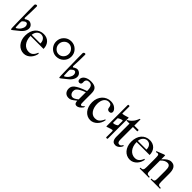

<svg xmlns="http://www.w3.org/2000/svg" viewBox="253 -1964 3241 3241"><g transform="rotate(45 1873.5 -344.0)"><path d="M95.7 -213.9Q95.7 -199.2 105.5 -199.2Q110.4 -199.2 115.2 -202.6Q165 -232.9 186 -275.9Q203.1 -302.7 203.1 -334.5Q202.6 -361.3 187 -379.9Q178.2 -390.6 162.6 -390.6Q149.9 -390.6 137.2 -383.3Q126.5 -377.4 111.8 -364Q97.2 -350.6 94.7 -343.3Q92.3 -335.9 92.3 -311.5ZM55.2 -273.4Q51.3 -415 50.3 -554.7L49.3 -694.3Q50.3 -706.5 59.6 -714.1Q68.8 -721.7 79.6 -721.7Q98.1 -721.7 98.1 -705.6Q98.1 -561.5 90.8 -429.7Q91.3 -418.9 102.1 -412.6H106.9Q111.8 -412.1 128.4 -425.8Q147 -435.5 161.6 -439.5Q168.5 -441.9 182.1 -441.9Q217.3 -439.5 243.7 -413.8Q270 -388.2 270 -349.1Q270 -266.1 152.8 -183.1Q143.1 -177.2 117.7 -155Q92.3 -132.8 76.2 -124.5Q71.8 -122.1 69.8 -122.1Q64.9 -122.1 61.5 -127Q58.1 -131.8 55.2 -273.4Z M685.5 -163.6Q680.7 -130.9 665.5 -98.9Q650.4 -66.9 627 -41.7Q603.5 -16.6 571.8 -1Q540 14.6 501.5 14.6Q461.9 14.6 426.3 -1.7Q390.6 -18.1 364 -48.6Q337.4 -79.1 321.8 -122.3Q306.2 -165.5 306.2 -218.8Q306.2 -275.4 321.5 -320.3Q336.9 -365.2 364.5 -396.5Q392.1 -427.7 430.2 -444.3Q468.3 -460.9 513.7 -460.9Q550.8 -460.9 582.3 -448.5Q613.8 -436 636.7 -412.6Q659.7 -389.2 672.6 -355.5Q685.5 -321.8 685.5 -279.3H375.5Q375.5 -229.5 388.7 -189.9Q401.9 -150.4 424.3 -123Q446.8 -95.7 476.3 -81.3Q505.9 -66.9 538.6 -66.4Q560.5 -65.9 579.3 -71Q598.1 -76.2 614.3 -88.6Q630.4 -101.1 644.3 -121.8Q658.2 -142.6 669.9 -173.3ZM583.5 -306.6Q583.5 -343.8 572.8 -366.9Q562 -390.1 546.9 -403.3Q531.7 -416.5 515.1 -421.4Q498.5 -426.3 486.3 -426.3Q466.8 -426.3 448 -418.5Q429.2 -410.6 414.1 -395.5Q398.9 -380.4 388.7 -357.9Q378.4 -335.4 375.5 -306.6Z M1057.6 -649.4Q1110.8 -596.7 1110.8 -519.5Q1110.8 -443.4 1057.1 -390.9Q1003.4 -338.4 926.3 -338.4Q877.4 -338.4 836.2 -363Q794.9 -387.7 770.8 -429.2Q746.6 -470.7 746.6 -520.5Q746.6 -596.7 799.6 -649.7Q852.5 -702.6 928.7 -702.6Q1004.9 -702.6 1057.6 -649.4ZM928.7 -646Q879.9 -646 844.5 -608.9Q809.1 -571.8 809.1 -520.5Q809.1 -469.2 844.2 -432.1Q879.9 -395 927.7 -395Q977.5 -395 1012.9 -431.6Q1048.3 -468.3 1048.3 -520.5Q1048.3 -571.3 1012.5 -608.6Q976.6 -646 928.7 -646Z M1249 -213.9Q1249 -199.2 1258.8 -199.2Q1263.7 -199.2 1268.6 -202.6Q1318.4 -232.9 1339.4 -275.9Q1356.4 -302.7 1356.4 -334.5Q1356 -361.3 1340.3 -379.9Q1331.5 -390.6 1315.9 -390.6Q1303.2 -390.6 1290.5 -383.3Q1279.8 -377.4 1265.1 -364Q1250.5 -350.6 1248 -343.3Q1245.6 -335.9 1245.6 -311.5ZM1208.5 -273.4Q1204.6 -415 1203.6 -554.7L1202.6 -694.3Q1203.6 -706.5 1212.9 -714.1Q1222.2 -721.7 1232.9 -721.7Q1251.5 -721.7 1251.5 -705.6Q1251.5 -561.5 1244.1 -429.7Q1244.6 -418.9 1255.4 -412.6H1260.3Q1265.1 -412.1 1281.7 -425.8Q1300.3 -435.5 1314.9 -439.5Q1321.8 -441.9 1335.4 -441.9Q1370.6 -439.5 1397 -413.8Q1423.3 -388.2 1423.3 -349.1Q1423.3 -266.1 1306.2 -183.1Q1296.4 -177.2 1271 -155Q1245.6 -132.8 1229.5 -124.5Q1225.1 -122.1 1223.1 -122.1Q1218.3 -122.1 1214.8 -127Q1211.4 -131.8 1208.5 -273.4Z M1866.7 -64.5Q1811.5 8.3 1759.8 8.3Q1749 8.3 1739.5 4.9Q1730 1.5 1722.9 -6.8Q1715.8 -15.1 1711.7 -29.1Q1707.5 -43 1707.5 -64.5Q1678.2 -41.5 1658.9 -27.1Q1639.6 -12.7 1624.8 -4.9Q1609.9 2.9 1596.4 5.6Q1583 8.3 1565.4 8.3Q1541.5 8.3 1522 0.2Q1502.4 -7.8 1488.3 -22.7Q1474.1 -37.6 1466.3 -58.8Q1458.5 -80.1 1458.5 -106Q1458.5 -130.9 1467.5 -153.3Q1476.6 -175.8 1503.4 -198.5Q1530.3 -221.2 1579.1 -245.1Q1627.9 -269 1707.5 -296.4V-314.9Q1707.5 -347.2 1702.4 -369.1Q1697.3 -391.1 1687 -405Q1676.8 -418.9 1661.1 -425Q1645.5 -431.2 1624 -431.2Q1593.3 -431.2 1575.7 -415.3Q1558.1 -399.4 1556.6 -376.5L1557.6 -347.2Q1558.6 -326.2 1547.1 -313.7Q1535.6 -301.3 1517.1 -301.3Q1497.6 -301.3 1486.8 -313.7Q1476.1 -326.2 1476.1 -348.1Q1476.1 -374.5 1489.5 -395.3Q1502.9 -416 1525.6 -430.4Q1548.3 -444.8 1577.9 -452.4Q1607.4 -460 1639.6 -460Q1688 -460 1717.5 -449.5Q1747.1 -439 1763.2 -419.2Q1779.3 -399.4 1784.4 -371.1Q1789.6 -342.8 1789.6 -307.6V-155.3Q1789.6 -124 1790.5 -104Q1791.5 -84 1792 -77.1Q1794.4 -64 1799.3 -58.6Q1804.2 -53.2 1813.5 -53.2Q1817.9 -53.2 1821.8 -54.4Q1825.7 -55.7 1831.1 -59.6Q1836.4 -63.5 1844.7 -71.3Q1853 -79.1 1866.7 -92.8ZM1707.5 -267.6Q1650.9 -245.6 1617.9 -227.3Q1585 -209 1567.9 -192.4Q1550.8 -175.8 1546.1 -160.4Q1541.5 -145 1541.5 -128.9Q1541.5 -111.3 1546.9 -96.7Q1552.2 -82 1561.3 -71Q1570.3 -60.1 1582.8 -53.7Q1595.2 -47.4 1609.4 -46.9Q1628.4 -45.9 1652.6 -58.6Q1676.8 -71.3 1707.5 -96.2Z M2277.8 -169.9Q2271.5 -129.4 2253.9 -95.5Q2236.3 -61.5 2211.2 -37.1Q2186 -12.7 2155.3 1Q2124.5 14.6 2091.3 14.6Q2051.8 14.6 2017.1 -2.2Q1982.4 -19 1956.5 -50Q1930.7 -81.1 1915.8 -125Q1900.9 -168.9 1900.9 -223.1Q1900.9 -276.4 1918 -320.1Q1935.1 -363.8 1964.1 -394.8Q1993.2 -425.8 2032 -442.9Q2070.8 -460 2114.3 -460Q2181.2 -460 2223.1 -425.3Q2244.1 -408.2 2255.4 -390.1Q2266.6 -372.1 2266.6 -353.5Q2266.6 -336.4 2255.1 -324.2Q2243.7 -312 2220.7 -312Q2213.4 -312 2204.6 -313.5Q2195.8 -314.9 2187.7 -320.6Q2179.7 -326.2 2173.8 -337.6Q2168 -349.1 2166.5 -369.1Q2164.1 -395.5 2148.2 -411.9Q2132.3 -428.2 2098.6 -428.2Q2070.8 -428.2 2048.8 -415.8Q2026.9 -403.3 2011.7 -381.6Q1996.6 -359.9 1988.8 -330.1Q1981 -300.3 1981 -265.6Q1981 -226.1 1990.5 -189.5Q2000 -152.8 2018.6 -124.8Q2037.1 -96.7 2064 -80.1Q2090.8 -63.5 2126 -63.5Q2146.5 -63.5 2165.3 -68.1Q2184.1 -72.8 2201.2 -85.4Q2218.3 -98.1 2234.1 -120.4Q2250 -142.6 2264.6 -177.2Z M2397 -331.1V-230.5Q2397.5 -224.6 2408.2 -224.6Q2428.7 -224.6 2458.5 -238.3Q2488.3 -251 2488.3 -264.6V-365.2Q2488.3 -370.1 2480 -370.1Q2460.4 -370.1 2428.7 -355.5Q2397 -340.8 2397 -331.1ZM2498 -469.7 2512.7 -474.6Q2513.7 -475.6 2516.6 -476.1Q2523.9 -476.6 2523.9 -467.8V22Q2523.4 34.2 2512.7 34.2H2499.5Q2488.3 34.2 2488.3 22V-123Q2488.3 -133.8 2471.7 -134.3Q2456.1 -134.3 2375 -105L2372.6 -103.5L2370.1 -103L2367.7 -102.5Q2360.4 -102.5 2360.4 -111.3V-614.3Q2360.4 -626 2372.6 -626H2384.8Q2397 -626 2397 -614.3V-451.7Q2397 -446.8 2406.7 -446.8Q2417.5 -446.8 2439.7 -452.4Q2461.9 -458 2478 -463.4L2494.6 -468.8Q2495.6 -469.7 2498 -469.7Z M2803.2 -81.5Q2795.4 -56.6 2782.2 -38.6Q2769 -20.5 2753.9 -8.8Q2738.8 2.9 2722.4 8.8Q2706.1 14.6 2691.4 14.6Q2675.3 14.6 2659.7 10.3Q2644 5.9 2631.3 -7.1Q2618.7 -20 2610.8 -43.2Q2603 -66.4 2603 -104V-414.1H2531.2V-429.2Q2551.3 -436.5 2573.5 -454.8Q2595.7 -473.1 2614.7 -495.6Q2621.6 -503.9 2627 -511.2Q2632.3 -518.6 2638.7 -529.1Q2645 -539.6 2652.3 -555.2Q2659.7 -570.8 2669.9 -594.7H2684.6V-447.3H2789.6V-414.1H2684.6V-115.7Q2684.6 -93.8 2688 -79.6Q2691.4 -65.4 2697.5 -57.1Q2703.6 -48.8 2711.7 -45.4Q2719.7 -42 2729 -41.5Q2747.1 -40.5 2761 -51.5Q2774.9 -62.5 2783.7 -81.5Z M3218.3 -163.6Q3213.4 -130.9 3198.2 -98.9Q3183.1 -66.9 3159.7 -41.7Q3136.2 -16.6 3104.5 -1Q3072.8 14.6 3034.2 14.6Q2994.6 14.6 2959 -1.7Q2923.3 -18.1 2896.7 -48.6Q2870.1 -79.1 2854.5 -122.3Q2838.9 -165.5 2838.9 -218.8Q2838.9 -275.4 2854.2 -320.3Q2869.6 -365.2 2897.2 -396.5Q2924.8 -427.7 2962.9 -444.3Q3001 -460.9 3046.4 -460.9Q3083.5 -460.9 3115 -448.5Q3146.5 -436 3169.4 -412.6Q3192.4 -389.2 3205.3 -355.5Q3218.3 -321.8 3218.3 -279.3H2908.2Q2908.2 -229.5 2921.4 -189.9Q2934.6 -150.4 2957 -123Q2979.5 -95.7 3009 -81.3Q3038.6 -66.9 3071.3 -66.4Q3093.3 -65.9 3112.1 -71Q3130.9 -76.2 3147 -88.6Q3163.1 -101.1 3177 -121.8Q3190.9 -142.6 3202.6 -173.3ZM3116.2 -306.6Q3116.2 -343.8 3105.5 -366.9Q3094.7 -390.1 3079.6 -403.3Q3064.5 -416.5 3047.9 -421.4Q3031.2 -426.3 3019 -426.3Q2999.5 -426.3 2980.7 -418.5Q2961.9 -410.6 2946.8 -395.5Q2931.6 -380.4 2921.4 -357.9Q2911.1 -335.4 2908.2 -306.6Z M3521 0V-18.6Q3545.9 -18.6 3560.3 -21.7Q3574.7 -24.9 3582.3 -33.9Q3589.8 -43 3591.8 -59.1Q3593.8 -75.2 3593.8 -101.1V-283.7Q3593.8 -314 3590.3 -336.2Q3586.9 -358.4 3578.6 -372.6Q3570.3 -386.7 3557.1 -393.6Q3543.9 -400.4 3523.9 -400.4Q3495.6 -400.4 3466.6 -384.8Q3437.5 -369.1 3408.2 -336.9V-101.1Q3408.2 -74.7 3410.4 -58.6Q3412.6 -42.5 3420.4 -33.7Q3428.2 -24.9 3442.6 -21.7Q3457 -18.6 3481.4 -18.6V0H3259.3V-18.6Q3280.3 -18.6 3293.5 -21.7Q3306.6 -24.9 3314 -34.2Q3321.3 -43.5 3324 -59.6Q3326.7 -75.7 3326.7 -101.1V-267.6Q3326.7 -307.6 3325.7 -330.6Q3324.7 -353.5 3323 -365.7Q3321.3 -377.9 3318.6 -382.3Q3315.9 -386.7 3312 -389.6Q3295.9 -403.8 3259.3 -388.7L3251.5 -406.2L3388.2 -460H3408.2V-366.7Q3487.8 -460 3558.6 -460Q3591.3 -460 3613.8 -448Q3636.2 -436 3649.9 -414.1Q3663.6 -392.1 3669.7 -361.3Q3675.8 -330.6 3675.8 -293V-101.1Q3675.8 -76.2 3678.2 -60.1Q3680.7 -43.9 3688 -34.9Q3695.3 -25.9 3709 -22.2Q3722.7 -18.6 3745.1 -18.6V0Z"/></g></svg>

Font: Campania
Style: Regular
Weight: 400
Version: Version 2.009